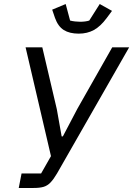

<svg xmlns="http://www.w3.org/2000/svg" viewBox="-20 -933 661 953"><path d="M73 0 87 -72H184L233 -158L107 -698H190L262 -391L286 -256H292L364 -393L537 -698H621L263 -72Q246 -43 230.5 -27Q215 -11 196 -5.5Q177 0 147 0ZM371 -766Q325 -766 296.5 -784Q268 -802 253 -844L239 -885L306 -913L328 -831Q339 -828 353 -826.5Q367 -825 378 -825Q390 -825 402 -826.5Q414 -828 423 -831L475 -913L536 -879L510 -844Q479 -802 446 -784Q413 -766 371 -766Z"/></svg>

Font: IBM Plex Sans
Style: Italic
Weight: 400
Italic angle: -11.31°
Designer: Mike Abbink, Paul van der Laan, Pieter van Rosmalen
Foundry: Bold Monday
Version: Version 3.201